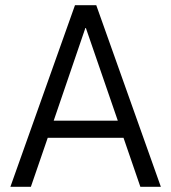

<svg xmlns="http://www.w3.org/2000/svg" viewBox="-20 -720 660 740"><path d="M269 -700H351L600 0H521L456 -189H164L99 0H20ZM434 -255 311 -612H309L187 -255Z"/></svg>

Font: Chakra Petch
Style: Regular
Weight: 400
Designer: Katatrad Aksorn Co.,Ltd.
Foundry: Cadson Demak Co.,Ltd.
Version: Version 1.000; ttfautohint (v1.6)